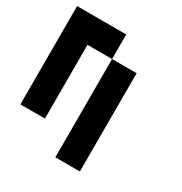

<svg xmlns="http://www.w3.org/2000/svg" viewBox="-150 -610 800 846"><g transform="rotate(30 250.0 -187.5)"><path d="M125 0H0V-500H250V-375H125ZM375 125H250V-375H375Z"/></g></svg>

Font: Tiny5
Style: Regular
Weight: 400
Designer: Stefan Schmidt
Foundry: Made with Bits'n'Picas by Kreative Software
Version: Version 1.002; ttfautohint (v1.8.4.7-5d5b)